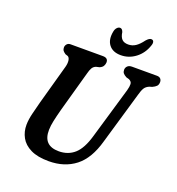

<svg xmlns="http://www.w3.org/2000/svg" viewBox="-158 -1025 1074 1165"><g transform="rotate(20 379.0 -442.5)"><path d="M490 -224 587.5 -556Q594.5 -581 593.8 -597.5Q593 -614 574.5 -622.5L556.5 -627.5Q540 -636.5 533.8 -644.8Q527.5 -653 527.5 -666Q527.5 -680 537.5 -690Q547.5 -700 566.5 -700H727Q743 -700 750.8 -691.5Q758.5 -683 758.5 -670Q758.5 -653 749.5 -643.8Q740.5 -634.5 723 -626.5L707 -622Q685.5 -613 676 -597.2Q666.5 -581.5 658.5 -551.5L560.5 -216Q527.5 -96.5 457.8 -42.2Q388 12 286.5 12Q214.5 12 169.8 -10Q125 -32 104.8 -69Q84.5 -106 85 -150.5Q85.5 -185 96 -226.8Q106.5 -268.5 116 -305L187.5 -562.5Q193.5 -585.5 191 -603.5Q188.5 -621.5 177.5 -627.5L161 -633Q148 -642 143 -649.2Q138 -656.5 138 -669.5Q138.5 -681.5 146.8 -690.8Q155 -700 169.5 -700H378.5Q412.5 -700 412 -671Q411.5 -658.5 405.2 -647.5Q399 -636.5 382.5 -629.5L361 -624.5Q345.5 -618.5 337.5 -604.8Q329.5 -591 323.5 -567L250.5 -305Q238.5 -260 231.5 -227.2Q224.5 -194.5 224 -168Q222 -65.5 323.5 -65.5Q383.5 -65.5 424.5 -102Q465.5 -138.5 490 -224ZM498 -818.5Q524 -818.5 545.2 -832.8Q566.5 -847 588.5 -877Q606 -897 619 -897Q631.5 -897 635 -886.8Q638.5 -876.5 632.5 -860.5Q614.5 -806.5 572 -774.2Q529.5 -742 477.5 -742Q425.5 -742 400.5 -774.5Q375.5 -807 386.5 -861.5Q389.5 -877.5 398.5 -887.2Q407.5 -897 418.5 -897Q432 -897 439 -877Q443 -847 456.8 -832.8Q470.5 -818.5 498 -818.5Z"/></g></svg>

Font: Fraunces 144pt SuperSoft SemiBold
Style: Italic
Weight: 600
Italic angle: -16°
Version: Version 1.000;[b76b70a41]